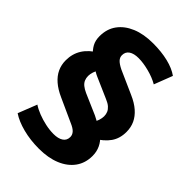

<svg xmlns="http://www.w3.org/2000/svg" viewBox="-261 -823 1121 1121"><g transform="rotate(45 299.5 -262.5)"><path d="M281 191Q210 191 148.5 175Q87 159 47 132L93 15Q115 30 147 42.5Q179 55 214 62.5Q249 70 281 70Q319 70 341 55.5Q363 41 363 13Q363 -5 350 -19.5Q337 -34 306 -47L161 -113Q116 -133 86 -159Q56 -185 41.5 -216.5Q27 -248 27 -285Q27 -339 53.5 -381Q80 -423 135 -455L122 -414Q95 -438 81 -463.5Q67 -489 67 -524Q67 -584 98 -626.5Q129 -669 185 -692.5Q241 -716 318 -716Q387 -716 442.5 -702.5Q498 -689 534 -663L490 -549Q454 -570 406 -582.5Q358 -595 319 -595Q281 -595 259.5 -580.5Q238 -566 238 -538Q238 -520 251 -506Q264 -492 294 -477L440 -412Q486 -392 515.5 -366Q545 -340 559.5 -309Q574 -278 574 -240Q574 -186 547 -147.5Q520 -109 466 -77L479 -117Q505 -95 519 -65.5Q533 -36 533 -1Q533 58 502 101Q471 144 414.5 167.5Q358 191 281 191ZM184 -313Q184 -296 190 -281.5Q196 -267 210 -255.5Q224 -244 246 -234L375 -178Q388 -172 401 -164.5Q414 -157 424 -149L393 -142Q405 -159 411 -178Q417 -197 417 -212Q417 -229 411 -243Q405 -257 391.5 -269Q378 -281 354 -291L226 -347Q214 -352 200.5 -360Q187 -368 177 -375L208 -382Q196 -366 190 -347Q184 -328 184 -313Z"/></g></svg>

Font: Nunito Sans 7pt Black
Style: Regular
Weight: 900
Designer: Vernon Adams
Foundry: Vernon Adams
Version: Version 3.101;gftools[0.9.27]